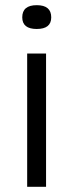

<svg xmlns="http://www.w3.org/2000/svg" viewBox="-20 -722 283 742"><path d="M85 0V-515H158V0ZM122 -610Q66 -610 66 -655Q66 -702 122 -702Q178 -702 178 -655Q178 -610 122 -610Z"/></svg>

Font: Bricolage Grotesque 10pt Light
Style: Regular
Weight: 300
Designer: Mathieu Triay
Foundry: Atelier Triay
Version: Version 1.000; ttfautohint (v1.8.4.7-5d5b);gftools[0.9.32]